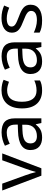

<svg xmlns="http://www.w3.org/2000/svg" viewBox="996 -1582 596 2629"><g transform="rotate(-90 1294.5 -268.0)"><path d="M203 0H304L508 -536H414L300 -220C285 -177 262 -111 255 -78H251C245 -111 224 -176 208 -220L94 -536H0Z M796 -545C726 -545 660 -524 613 -499L640 -433C684 -454 735 -474 791 -474C861 -474 902 -444 902 -355V-323L811 -320C636 -315 554 -256 554 -149C554 -40 626 10 723 10C813 10 856 -17 903 -76H907L924 0H988V-365C988 -490 926 -545 796 -545ZM822 -259 901 -262V-214C901 -110 833 -61 743 -61C685 -61 645 -88 645 -148C645 -216 688 -254 822 -259Z M1369 10C1430 10 1471 0 1507 -19V-97C1470 -80 1426 -66 1368 -66C1267 -66 1215 -137 1215 -266C1215 -400 1266 -469 1373 -469C1410 -469 1457 -456 1489 -444L1516 -517C1484 -533 1429 -546 1375 -546C1231 -546 1124 -463 1124 -265C1124 -75 1226 10 1369 10Z M1837 -545C1767 -545 1701 -524 1654 -499L1681 -433C1725 -454 1776 -474 1832 -474C1902 -474 1943 -444 1943 -355V-323L1852 -320C1677 -315 1595 -256 1595 -149C1595 -40 1667 10 1764 10C1854 10 1897 -17 1944 -76H1948L1965 0H2029V-365C2029 -490 1967 -545 1837 -545ZM1863 -259 1942 -262V-214C1942 -110 1874 -61 1784 -61C1726 -61 1686 -88 1686 -148C1686 -216 1729 -254 1863 -259Z M2544 -148C2544 -234 2485 -269 2383 -307C2280 -346 2245 -364 2245 -409C2245 -449 2284 -474 2356 -474C2408 -474 2458 -459 2503 -440L2533 -510C2483 -532 2427 -546 2362 -546C2242 -546 2161 -495 2161 -404C2161 -316 2223 -284 2327 -244C2432 -204 2459 -180 2459 -140C2459 -92 2421 -61 2332 -61C2269 -61 2204 -83 2162 -104V-24C2203 -2 2255 10 2330 10C2461 10 2544 -44 2544 -148Z"/></g></svg>

Font: Noto Sans Cuneiform
Style: Regular
Weight: 400
Designer: Monotype Design Team
Foundry: Monotype Imaging Inc.
Version: Version 2.001